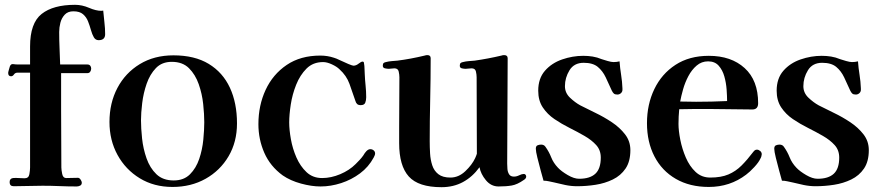

<svg xmlns="http://www.w3.org/2000/svg" viewBox="-20 -771 3655 798"><path d="M417 -629Q417 -604 390 -604Q377 -604 370 -616Q363 -628 358 -646Q353 -664 346 -682Q339 -700 325 -712Q311 -724 285 -724Q262 -724 249 -710Q236 -696 231 -676.5Q226 -657 226 -638Q226 -604 227.5 -570.5Q229 -537 230 -503H343Q351 -503 355 -498Q359 -493 359 -486Q359 -479 355 -473Q351 -467 343 -467H234V-313Q234 -254 234.5 -194Q235 -134 235 -75Q235 -65 238.5 -48Q242 -31 255 -31Q267 -31 279.5 -31.5Q292 -32 304 -32Q310 -32 315 -24.5Q320 -17 320 -12Q320 -3 313 0.5Q306 4 299 4Q263 4 227.5 2.5Q192 1 157 1Q127 1 97 2Q67 3 37 3Q20 3 20 -14Q20 -29 34 -31Q46 -32 58 -31Q70 -30 82 -30Q99 -30 102 -46.5Q105 -63 105 -75V-469H53Q43 -469 38 -461.5Q33 -454 26 -454Q14 -454 14 -468Q14 -471 17 -481.5Q20 -492 21 -495Q25 -506 35 -504.5Q45 -503 54 -503H105V-578Q105 -675 153 -713Q201 -751 292 -751Q321 -751 350 -738.5Q379 -726 401 -726Q406 -726 409 -727Q411 -703 414 -678Q417 -653 417 -629Z M829 -263Q829 -296 824.5 -338.5Q820 -381 806 -421Q792 -461 765.5 -487.5Q739 -514 694 -514Q653 -514 628 -488Q603 -462 589.5 -423Q576 -384 571 -342.5Q566 -301 566 -271Q566 -238 570.5 -195.5Q575 -153 589 -113Q603 -73 630 -47Q657 -21 702 -21Q744 -21 769.5 -46.5Q795 -72 808 -110.5Q821 -149 825 -190.5Q829 -232 829 -263ZM965 -258Q965 -181 930 -121.5Q895 -62 834.5 -28Q774 6 697 6Q620 6 561 -30Q502 -66 468.5 -127Q435 -188 435 -264Q435 -343 468 -405.5Q501 -468 561 -504.5Q621 -541 701 -541Q789 -541 847.5 -505.5Q906 -470 935.5 -406.5Q965 -343 965 -258Z M1539 -133Q1539 -129 1537 -124.5Q1535 -120 1533 -116Q1512 -77 1476.5 -50.5Q1441 -24 1398 -10Q1355 4 1312 4Q1275 4 1231 -8Q1187 -20 1155 -42Q1103 -80 1078.5 -136Q1054 -192 1054 -255Q1054 -333 1084 -397.5Q1114 -462 1171.5 -501Q1229 -540 1311 -540Q1341 -540 1368 -531Q1376 -529 1393.5 -520.5Q1411 -512 1428 -505Q1445 -498 1449 -498Q1460 -498 1470.5 -506.5Q1481 -515 1487 -515Q1493 -515 1493 -507Q1495 -497 1495 -485.5Q1495 -474 1496 -463Q1497 -439 1499.5 -415Q1502 -391 1502 -367Q1502 -354 1498 -344Q1494 -334 1479 -334Q1469 -334 1464 -339Q1459 -344 1457 -352Q1445 -388 1432.5 -422.5Q1420 -457 1391 -483Q1380 -494 1359.5 -503.5Q1339 -513 1323 -513Q1281 -513 1254 -486Q1227 -459 1211 -419Q1195 -379 1188.5 -336.5Q1182 -294 1182 -262Q1182 -232 1189 -192.5Q1196 -153 1212 -116.5Q1228 -80 1254 -55.5Q1280 -31 1319 -31Q1356 -31 1394 -47Q1432 -63 1458 -89Q1466 -97 1474.5 -106Q1483 -115 1490 -125Q1493 -130 1496 -134.5Q1499 -139 1503 -143Q1511 -151 1519 -151Q1527 -151 1533 -146Q1539 -141 1539 -133Z M2167 -37Q2167 -29 2157 -23Q2130 -4 2107 0Q2084 4 2052 4Q2021 4 1999.5 -22Q1978 -48 1973 -76Q1944 -36 1904.5 -14.5Q1865 7 1815 7Q1719 7 1679 -37.5Q1639 -82 1639 -176V-243Q1639 -295 1639.5 -346.5Q1640 -398 1640 -450Q1640 -461 1637 -474Q1634 -487 1619 -487Q1613 -487 1607.5 -486Q1602 -485 1596 -485Q1589 -485 1580 -487Q1571 -489 1571 -498Q1571 -506 1574.5 -509Q1578 -512 1584 -513Q1595 -516 1608 -517Q1621 -518 1632 -519Q1687 -526 1745 -540Q1751 -542 1756 -542Q1770 -542 1770 -529Q1770 -443 1768 -356.5Q1766 -270 1766 -184Q1766 -160 1767.5 -133.5Q1769 -107 1776.5 -84Q1784 -61 1802 -47Q1820 -33 1852 -33Q1886 -33 1914 -59.5Q1942 -86 1955 -114Q1956 -116 1959 -123.5Q1962 -131 1962 -132Q1962 -212 1961.5 -291.5Q1961 -371 1961 -450Q1961 -461 1958 -474Q1955 -487 1940 -487Q1934 -487 1928 -486Q1922 -485 1915 -485Q1908 -485 1899.5 -487Q1891 -489 1891 -498Q1891 -506 1894.5 -509Q1898 -512 1904 -513Q1915 -516 1928 -517Q1941 -518 1953 -519Q2009 -527 2064 -540Q2067 -541 2069.5 -541.5Q2072 -542 2075 -542Q2090 -542 2090 -529Q2090 -420 2089 -310.5Q2088 -201 2088 -91Q2088 -81 2089 -68.5Q2090 -56 2096 -46.5Q2102 -37 2116 -37Q2127 -37 2138 -42.5Q2149 -48 2157 -48Q2162 -48 2164.5 -44.5Q2167 -41 2167 -37Z M2600 -147Q2600 -100 2580 -70.5Q2560 -41 2527 -25Q2494 -9 2455.5 -3Q2417 3 2379 3Q2354 3 2330 -2Q2306 -7 2282 -13Q2272 -15 2261 -17.5Q2250 -20 2239 -20Q2235 -34 2227.5 -61.5Q2220 -89 2213.5 -115.5Q2207 -142 2207 -153Q2207 -164 2214 -167Q2221 -170 2229 -170Q2241 -170 2247 -161Q2262 -140 2271 -117Q2280 -94 2299 -74Q2313 -59 2339.5 -43.5Q2366 -28 2387 -28Q2432 -28 2454.5 -49Q2477 -70 2477 -116Q2477 -147 2458 -168Q2439 -189 2409.5 -206Q2380 -223 2347 -239.5Q2314 -256 2284.5 -276Q2255 -296 2236 -324.5Q2217 -353 2217 -394Q2217 -445 2245 -477Q2273 -509 2316.5 -524Q2360 -539 2404 -539Q2424 -539 2443 -536Q2462 -533 2481 -525Q2490 -522 2505.5 -517.5Q2521 -513 2530 -513Q2543 -513 2555 -516Q2557 -488 2561.5 -460Q2566 -432 2567 -404V-401Q2568 -391 2561.5 -384.5Q2555 -378 2546 -378Q2536 -378 2531.5 -382Q2527 -386 2523 -394Q2510 -423 2497.5 -449.5Q2485 -476 2464.5 -493Q2444 -510 2406 -510Q2366 -510 2347 -479Q2328 -448 2328 -413Q2328 -385 2349 -365Q2370 -345 2392 -333Q2419 -319 2454.5 -302Q2490 -285 2523 -263Q2556 -241 2578 -212.5Q2600 -184 2600 -147Z M3002 -351Q3002 -371 3000 -399Q2998 -427 2990.5 -453.5Q2983 -480 2967 -498Q2951 -516 2923 -516Q2896 -516 2875.5 -498.5Q2855 -481 2841 -454.5Q2827 -428 2819 -399.5Q2811 -371 2807 -349Q2824 -349 2840.5 -348.5Q2857 -348 2873 -348Q2938 -348 3002 -351ZM3146 -130Q3146 -127 3144.5 -121.5Q3143 -116 3141 -113Q3134 -97 3115 -76.5Q3096 -56 3081 -45Q3014 6 2926 6Q2847 6 2789 -27.5Q2731 -61 2700 -121Q2669 -181 2669 -259Q2669 -337 2699.5 -400.5Q2730 -464 2787.5 -501.5Q2845 -539 2926 -539Q3019 -539 3075 -488Q3131 -437 3131 -342Q3131 -316 3107 -316Q3063 -316 3019 -317Q2975 -318 2931 -318Q2899 -318 2867 -318Q2835 -318 2803 -317Q2800 -287 2800 -256Q2800 -228 2807.5 -190Q2815 -152 2830.5 -116Q2846 -80 2871 -56.5Q2896 -33 2932 -33Q2977 -33 3007.5 -46Q3038 -59 3062 -83Q3086 -107 3111 -140Q3114 -144 3117.5 -146.5Q3121 -149 3126 -149Q3133 -149 3139.5 -143.5Q3146 -138 3146 -130Z M3591 -147Q3591 -100 3571 -70.5Q3551 -41 3518 -25Q3485 -9 3446.5 -3Q3408 3 3370 3Q3345 3 3321 -2Q3297 -7 3273 -13Q3263 -15 3252 -17.5Q3241 -20 3230 -20Q3226 -34 3218.5 -61.5Q3211 -89 3204.5 -115.5Q3198 -142 3198 -153Q3198 -164 3205 -167Q3212 -170 3220 -170Q3232 -170 3238 -161Q3253 -140 3262 -117Q3271 -94 3290 -74Q3304 -59 3330.5 -43.5Q3357 -28 3378 -28Q3423 -28 3445.5 -49Q3468 -70 3468 -116Q3468 -147 3449 -168Q3430 -189 3400.5 -206Q3371 -223 3338 -239.5Q3305 -256 3275.5 -276Q3246 -296 3227 -324.5Q3208 -353 3208 -394Q3208 -445 3236 -477Q3264 -509 3307.5 -524Q3351 -539 3395 -539Q3415 -539 3434 -536Q3453 -533 3472 -525Q3481 -522 3496.5 -517.5Q3512 -513 3521 -513Q3534 -513 3546 -516Q3548 -488 3552.5 -460Q3557 -432 3558 -404V-401Q3559 -391 3552.5 -384.5Q3546 -378 3537 -378Q3527 -378 3522.5 -382Q3518 -386 3514 -394Q3501 -423 3488.5 -449.5Q3476 -476 3455.5 -493Q3435 -510 3397 -510Q3357 -510 3338 -479Q3319 -448 3319 -413Q3319 -385 3340 -365Q3361 -345 3383 -333Q3410 -319 3445.5 -302Q3481 -285 3514 -263Q3547 -241 3569 -212.5Q3591 -184 3591 -147Z"/></svg>

Font: Kaisei Opti
Style: Bold
Weight: 700
Designer: Font-Kai, 金井和夫
Foundry: KAZUO KANAI
Version: Version 5.003